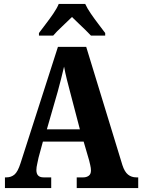

<svg xmlns="http://www.w3.org/2000/svg" viewBox="-20 -951 719 971"><path d="M5 0V-54H13Q36 -54 53 -68Q70 -82 84 -126L273 -714H416L599 -116Q610 -82 627.5 -68Q645 -54 669 -54H679V0H368V-54H402Q417 -54 428.5 -62Q440 -70 440 -89Q440 -101 436.5 -115.5Q433 -130 431 -139L403 -235H197L175 -154Q173 -142 168.5 -123.5Q164 -105 164 -91Q164 -54 200 -54H239V0ZM217 -297H384L335 -484Q326 -517 318 -549.5Q310 -582 304 -614Q297 -583 288.5 -550.5Q280 -518 272 -488ZM177 -784Q191 -803 211 -829Q231 -855 249.5 -882Q268 -909 277 -931H411Q421 -909 439.5 -882Q458 -855 478 -829Q498 -803 512 -784V-771H440Q430 -782 412.5 -799Q395 -816 376 -834Q357 -852 344 -865Q323 -844 294 -817Q265 -790 249 -771H177Z"/></svg>

Font: Noto Serif Tamil Condensed ExtraBold
Style: Italic
Weight: 800
Width: 3
Italic angle: -12°
Designer: Indian Type Foundry, Tom Grace, and the Monotype Design Team
Foundry: Monotype Imaging Inc.
Version: Version 2.003; ttfautohint (v1.8.4.7-5d5b)